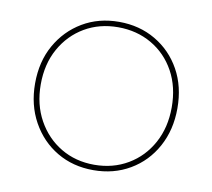

<svg xmlns="http://www.w3.org/2000/svg" viewBox="-64 -592 738 667"><g transform="rotate(10 305.0 -258.5)"><path d="M305 3Q233 3 176.5 -30.5Q120 -64 87 -123.5Q54 -183 54 -259Q54 -336 87 -394.5Q120 -453 176.5 -486.5Q233 -520 305 -520Q377 -520 434 -486.5Q491 -453 523.5 -394.5Q556 -336 556 -259Q556 -183 523.5 -123.5Q491 -64 434 -30.5Q377 3 305 3ZM305 -16Q371 -16 423.5 -47Q476 -78 506 -133Q536 -188 536 -259Q536 -331 506 -385.5Q476 -440 423.5 -470.5Q371 -501 305 -501Q239 -501 187 -470.5Q135 -440 104.5 -385.5Q74 -331 74 -259Q74 -188 104.5 -133Q135 -78 187 -47Q239 -16 305 -16Z"/></g></svg>

Font: Montserrat Thin Thin
Style: Regular
Weight: 250
Version: Version 9.000